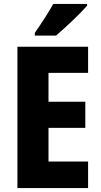

<svg xmlns="http://www.w3.org/2000/svg" viewBox="-20 -950 509 970"><path d="M420 -921V-930H249C225 -886 189 -832 156 -784V-770H263C312 -812 388 -884 420 -921ZM425 0V-134H225V-304H411V-436H225V-582H425V-714H68V0Z"/></svg>

Font: Noto Sans Lao Looped Condensed ExtraBold
Style: Regular
Weight: 800
Width: 3
Designer: Mark Frömberg, Ben Mitchell
Foundry: The Fontpad Ltd
Version: Version 1.002